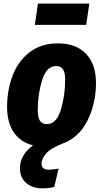

<svg xmlns="http://www.w3.org/2000/svg" viewBox="-20 -790 568 1058"><path d="M455 -653H172L189 -770H472ZM209 112Q209 145 249 145Q273 145 303 139L279 240Q249 248 215 248Q159 248 124.5 218.5Q90 189 90 138Q90 64 162 11Q94 -6 56.5 -60Q19 -114 19 -201Q19 -291 48.5 -371Q78 -451 141.5 -501Q205 -551 301 -551Q399 -551 454 -493.5Q509 -436 509 -331Q508 -217 461 -123.5Q414 -30 320 3Q256 29 232.5 57.5Q209 86 209 112ZM188 -183Q188 -142 200.5 -124Q213 -106 238 -106Q291 -106 315 -184.5Q339 -263 339 -350Q339 -391 327 -408.5Q315 -426 289 -426Q236 -426 212 -348Q188 -270 188 -183Z"/></svg>

Font: Fira Sans Condensed ExtraBold
Style: Italic
Weight: 800
Width: 3
Italic angle: -8°
Designer: bBox Type GmbH & Carrois Corporate GbR & Edenspiekermann AG
Foundry: bBox Type GmbH & Carrois Corporate GbR & Edenspiekermann AG
Version: Version 4.301